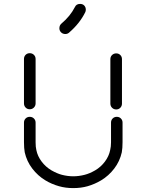

<svg xmlns="http://www.w3.org/2000/svg" viewBox="-20 -945 730 993"><path d="M337.9 -776.9 336.9 -775.9Q328.6 -769 317.9 -769Q303.2 -769 293.9 -779.8Q287.1 -788.1 287.1 -798.8Q287.1 -814 297.9 -823.2Q343.3 -861.3 367.2 -908.2Q374.5 -924.8 394 -924.8Q407.7 -924.8 415.8 -916.3Q423.8 -907.7 423.8 -895Q423.8 -887.7 420.9 -881.8Q392.6 -824.2 337.9 -776.9ZM104 -410.2V-640.1Q104 -652.8 112.5 -661.4Q121.1 -669.9 133.8 -669.9Q146.5 -669.9 155.3 -661.4Q164.1 -652.8 164.1 -640.1V-410.2Q164.1 -397.5 155.3 -388.7Q146.5 -379.9 133.8 -379.9Q121.1 -379.9 112.5 -388.7Q104 -397.5 104 -410.2ZM550.8 -409.2V-639.2Q550.8 -651.9 559.6 -660.4Q568.4 -668.9 581.1 -668.9Q593.8 -668.9 602.3 -660.4Q610.8 -651.9 610.8 -639.2V-409.2Q610.8 -396.5 602.3 -387.7Q593.8 -378.9 581.1 -378.9Q568.4 -378.9 559.6 -387.7Q550.8 -396.5 550.8 -409.2ZM554.2 -209V-311Q554.2 -323.7 562.7 -332.3Q571.3 -340.8 584 -340.8Q596.7 -340.8 605.2 -332.3Q613.8 -323.7 613.8 -311V-210Q613.8 -178.2 609.9 -157.2Q599.6 -110.8 570.8 -73.2Q542 -35.6 502.9 -12.2Q470.2 7.3 433.1 18.1Q398.9 27.8 358.9 27.8Q319.3 27.8 285.2 18.1Q247.1 7.3 214.8 -12.2Q175.8 -35.6 147 -73.2Q118.2 -110.8 107.9 -157.2Q104 -178.2 104 -210V-311Q104 -323.7 112.5 -332.3Q121.1 -340.8 133.8 -340.8Q146.5 -340.8 155.3 -332.3Q164.1 -323.7 164.1 -311V-209Q164.1 -184.6 168 -168.9Q174.3 -137.2 195.3 -109.4Q216.3 -81.5 246.1 -64Q275.4 -47.4 299.8 -41Q330.1 -33.2 358.9 -33.2Q387.7 -33.2 418 -41Q443.4 -47.4 472.2 -64Q502 -81.5 522.7 -109.4Q543.5 -137.2 549.8 -168.9Q554.2 -186.5 554.2 -209Z"/></svg>

Font: Beon
Style: Regular
Weight: 400
Designer: BSozoo
Foundry: BSozoo
Version: Version 1.001;PS 001.001;hotconv 1.0.70;makeotf.lib2.5.58329